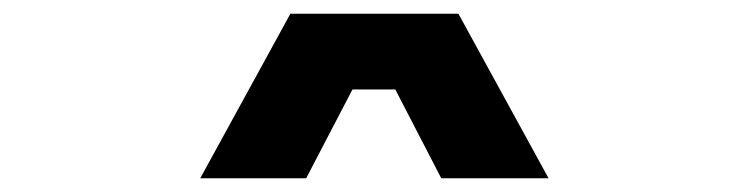

<svg xmlns="http://www.w3.org/2000/svg" viewBox="-20 -820 1097 280"><path d="M272 -560 403.5 -800H648.5L780 -560H623.5L556.5 -689.5H494L426.5 -560Z"/></svg>

Font: Trispace Expanded
Style: Bold
Weight: 700
Width: 7
Designer: Tyler Finck
Foundry: Etcetera Type Company
Version: Version 1.210; ttfautohint (v1.8.3)